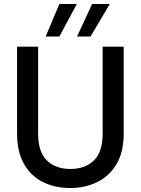

<svg xmlns="http://www.w3.org/2000/svg" viewBox="-20 -935 708 967"><path d="M333 12Q258 12 197.5 -17.5Q137 -47 101.5 -108Q66 -169 66 -263V-700H172V-262Q172 -170 216 -127Q260 -84 335 -84Q409 -84 453 -127Q497 -170 497 -262V-700H603V-263Q603 -169 566.5 -108Q530 -47 468.5 -17.5Q407 12 333 12ZM368 -751 444 -915H533L436 -751ZM210 -751 279 -915H367L279 -751Z"/></svg>

Font: Ultramarine Medium
Style: Regular
Weight: 500
Designer: Colophon Foundry, Jonny Pinhorn
Foundry: Colophon Foundry
Version: Version 1.200; ttfautohint (v1.8.3)